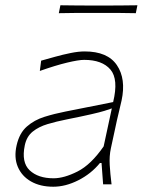

<svg xmlns="http://www.w3.org/2000/svg" viewBox="-20 -699 556 728"><path d="M182 9Q132.5 9 97.5 -11Q62.5 -31 47.5 -66.5Q32.5 -102 43 -148Q53.5 -194.5 81.8 -219.2Q110 -244 148.5 -256Q187 -268 228 -276L409 -312Q430 -398.5 398.8 -435.2Q367.5 -472 299 -472Q278 -472 234.2 -461.5Q190.5 -451 131 -430L136 -469Q159.5 -475.5 189 -483.8Q218.5 -492 248 -498Q277.5 -504 301 -504Q388 -504 423.2 -452Q458.5 -400 441 -318Q436.5 -297 430 -271Q423.5 -245 416.5 -211L400.5 -137Q394 -107 396 -73.5Q398 -40 403 0H371L365 -81H359Q325.5 -40 277 -15.5Q228.5 9 182 9ZM183 -23Q223 -23 274 -48.8Q325 -74.5 373 -144L404 -288Q393.5 -284 376.5 -278.8Q359.5 -273.5 325.8 -265.8Q292 -258 232 -246Q194 -238.5 160.5 -228.5Q127 -218.5 104 -200Q81 -181.5 74 -148Q60.5 -83.5 92.5 -53.2Q124.5 -23 183 -23ZM203 -649 209 -679Q242 -678.5 278.8 -678.2Q315.5 -678 355 -678Q395 -678 431.5 -678.2Q468 -678.5 501 -679L495 -649Q462 -650 425.5 -650Q389 -650 349 -650Q309.5 -650 272.8 -650Q236 -650 203 -649Z"/></svg>

Font: Commissioner Flair Thin
Style: Italic
Weight: 100
Italic angle: -12°
Designer: Kostas Bartsokas
Foundry: Kostas Bartsokas
Version: Version 1.000; ttfautohint (v1.8.3)